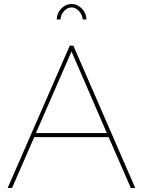

<svg xmlns="http://www.w3.org/2000/svg" viewBox="-20 -938 714 958"><path d="M282.2 -840.8H263.2Q263.2 -871.6 285.4 -894.8Q307.6 -918 336.9 -918Q366.2 -918 388.7 -894.8Q411.1 -871.6 411.1 -840.8H393.1Q390.1 -865.7 373.5 -883.3Q356.9 -900.9 336.9 -900.9Q315.9 -900.9 299.1 -882.1Q282.2 -863.3 282.2 -840.8ZM328.1 -710H346.2L654.8 0H632.8L522 -253.9H150.9L40 0H18.1ZM513.2 -273.9 336.9 -681.2 159.2 -273.9Z"/></svg>

Font: Rawline Thin
Style: Regular
Weight: 250
Designer: Matt McInerney, Pablo Impallari, Rodrigo Fuenzalida
Foundry: Matt McInerney, Pablo Impallari, Rodrigo Fuenzalida
Version: Version 4.020;PS 004.020;hotconv 1.0.88;makeotf.lib2.5.64775